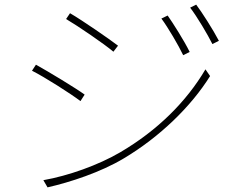

<svg xmlns="http://www.w3.org/2000/svg" viewBox="-20 -792 1040 828"><path d="M703 -725 676 -712C705 -673 750 -596 770 -554L798 -568C774 -617 725 -694 703 -725ZM826 -772 800 -759C830 -720 875 -644 896 -602L924 -616C899 -664 849 -742 826 -772ZM282 -735 265 -710C316 -680 429 -603 469 -569L489 -595C454 -622 334 -705 282 -735ZM167 -15 185 16C282 -6 414 -49 514 -109C670 -202 805 -334 886 -464L866 -493C784 -354 660 -230 498 -135C404 -80 275 -34 167 -15ZM135 -513 118 -487C172 -460 285 -388 327 -356L345 -384C310 -410 186 -485 135 -513Z"/></svg>

Font: Noto Sans Japanese Thin
Style: Regular
Weight: 100
Designer: Ryoko NISHIZUKA (kana & ideographs); Paul D. Hunt (Latin, Greek & Cyrillic); Wenlong ZHANG (bopomofo); Sandoll Communica
Foundry: Adobe Systems Incorporated
Version: Version 1.000;PS 1;hotconv 1.0.78;makeotf.lib2.5.61930